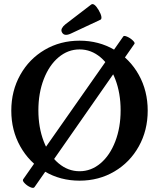

<svg xmlns="http://www.w3.org/2000/svg" viewBox="-20 -876 777 945"><path d="M35.6 -331.5Q35.6 -428.7 79.6 -507.3Q123.5 -585.9 200.2 -630.9Q276.9 -675.8 371.6 -675.8Q466.3 -675.8 543 -630.9Q619.6 -585.9 663.3 -507.3Q707 -428.7 707 -331.5Q707 -234.4 663.3 -155.8Q619.6 -77.1 543 -32Q466.3 13.2 371.6 13.2Q276.9 13.2 200.2 -32Q123.5 -77.1 79.6 -155.8Q35.6 -234.4 35.6 -331.5ZM573.7 -333Q573.7 -417.5 547.4 -486.1Q521 -554.7 474.9 -593.8Q428.7 -632.8 371.6 -632.8Q314.5 -632.8 268.1 -593.8Q221.7 -554.7 195.3 -486.1Q168.9 -417.5 168.9 -333Q168.9 -248.5 195.3 -179.9Q221.7 -111.3 268.1 -72.3Q314.5 -33.2 371.6 -33.2Q428.7 -33.2 474.9 -72.3Q521 -111.3 547.4 -179.9Q573.7 -248.5 573.7 -333ZM93.8 6.8 586.9 -696.8Q590.8 -702.1 606.2 -695.3Q621.6 -688.5 633.5 -677Q645.5 -665.5 641.6 -660.2L149.9 44.9Q145 52.2 129.4 45.4Q113.8 38.6 101.6 26.1Q89.4 13.7 93.8 6.8ZM285.6 -715.8Q279.3 -726.1 284.9 -736.8Q290.5 -747.6 301.8 -756.3L428.7 -853.5Q436 -858.9 445.3 -851.8Q454.6 -844.7 465.3 -826.7Q476.6 -807.6 478.8 -794.7Q481 -781.7 474.1 -778.8L329.1 -710.9Q313.5 -703.6 302.5 -704.6Q291.5 -705.6 285.6 -715.8Z"/></svg>

Font: Junicode Two Beta VF
Style: Regular
Weight: 400
Designer: Peter S. Baker
Foundry: Briery Creek Software
Version: Version 1.031 beta; ttfautohint (v1.8.1.43-b0c9)